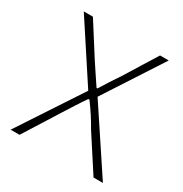

<svg xmlns="http://www.w3.org/2000/svg" viewBox="-130 -628 694 728"><g transform="rotate(30 217.0 -263.5)"><path d="M15 0 196 -275 31 -527H71L160 -387Q174 -365 188.5 -344Q203 -323 218 -300H222Q236 -323 249.5 -344Q263 -365 278 -387L365 -527H403L238 -273L419 0H378L280 -151Q266 -176 250 -200.5Q234 -225 217 -248H212Q196 -225 180.5 -200.5Q165 -176 149 -151L54 0Z"/></g></svg>

Font: Shanggu Sans SC VF
Style: Regular
Weight: 250
Designer: GuiWonder
Version: Version 1.021